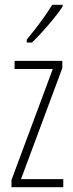

<svg xmlns="http://www.w3.org/2000/svg" viewBox="-20 -784 307 804"><path d="M245 0H28V-30L201 -495H41V-529H241V-499L68 -34H245ZM242 -756Q226 -732 203.5 -704.5Q181 -677 157 -650.5Q133 -624 114 -606H92V-618Q125 -658 150 -692Q175 -726 199 -764H242Z"/></svg>

Font: Noto Sans Myanmar UI ExtraCondensed ExtraLight
Style: Regular
Weight: 200
Width: 2
Designer: Monotype Design Team
Foundry: Monotype Imaging Inc.
Version: Version 2.103; ttfautohint (v1.8.4.7-5d5b)